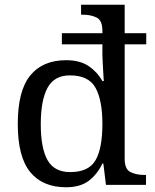

<svg xmlns="http://www.w3.org/2000/svg" viewBox="-20 -780 654 810"><path d="M259 10Q160 10 107.5 -54Q55 -118 55 -257Q55 -397 107.5 -461.5Q160 -526 259 -526Q317 -526 353.5 -501.5Q390 -477 412 -438H418Q418 -438 417 -451.5Q416 -465 415 -484.5Q414 -504 413 -522.5Q412 -541 412 -551V-593H241V-640H412V-650Q412 -694 387.5 -706Q363 -718 330 -718H322V-760H506V-640H597V-593H506V-110Q506 -66 530.5 -54Q555 -42 588 -42H596V0H427L416 -90H412Q390 -44 354 -17Q318 10 259 10ZM276 -54Q354 -54 383 -104Q412 -154 412 -257Q412 -357 383 -409.5Q354 -462 275 -462Q209 -462 180.5 -409.5Q152 -357 152 -256Q152 -155 180.5 -104.5Q209 -54 276 -54Z"/></svg>

Font: Noto Serif Yezidi
Style: Regular
Weight: 400
Designer: Dalton Maag Ltd
Foundry: Dalton Maag Ltd
Version: Version 1.001; ttfautohint (v1.8.4.7-5d5b)